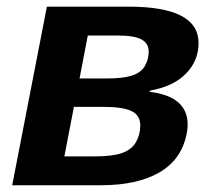

<svg xmlns="http://www.w3.org/2000/svg" viewBox="-20 -548 640 568"><path d="M360.8 -528.3Q567.4 -528.3 567.4 -420.9Q567.4 -368.2 530 -330.1Q492.7 -292 423.3 -279.8L422.9 -276.4Q535.2 -262.7 535.2 -179.2Q535.2 -167 532.2 -152.3Q517.1 -75.7 451.4 -37.8Q385.7 0 278.8 0H16.1L118.7 -528.3ZM170.4 -85.4H261.7Q313.5 -85.4 341.6 -95.5Q369.6 -105.5 382.3 -127.7Q395 -149.9 395 -176.8Q395 -207 368.9 -219.5Q342.8 -231.9 284.7 -231.9H198.7ZM239.7 -442.9 215.3 -315.9H297.4Q344.7 -315.9 371.3 -324.7Q397.9 -333.5 408.9 -353.3Q419.9 -373 419.9 -395Q419.9 -419.9 398.4 -431.4Q377 -442.9 328.1 -442.9Z"/></svg>

Font: Liberation Mono
Style: Bold Italic
Weight: 700
Italic angle: -12°
Monospace: yes
Designer: Steve Matteson
Foundry: Ascender Corporation
Version: Version 2.1.5